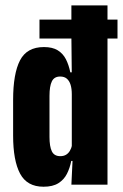

<svg xmlns="http://www.w3.org/2000/svg" viewBox="-20 -683 456 710"><path d="M126 -540.5V-610.5H414.5V-540.5ZM141 7.5Q80 7.5 54.2 -41Q28.5 -89.5 28.5 -181.5V-313.5Q28.5 -410.5 54 -459.8Q79.5 -509 142.5 -509Q174 -509 193.5 -497Q213 -485 223.8 -463.8Q234.5 -442.5 240 -415.5H271L245.5 -334Q245.5 -355 241 -369.5Q236.5 -384 227.2 -392Q218 -400 202.5 -400Q180.5 -400 171.8 -382.2Q163 -364.5 163 -328V-177Q163 -141 171.8 -123.2Q180.5 -105.5 203 -105.5Q215 -105.5 223.8 -110.5Q232.5 -115.5 238.2 -125Q244 -134.5 246.5 -146.5L266 -88H243.5Q238.5 -62 227.5 -40.2Q216.5 -18.5 195.8 -5.5Q175 7.5 141 7.5ZM244 0 249 -105 245.5 -117.5V-384V-402L244 -547V-663H377.5V0Z"/></svg>

Font: Anek Latin Condensed
Style: Bold
Weight: 700
Width: 3
Designer: Yesha Goshar
Foundry: Ek Type
Version: Version 1.003